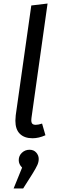

<svg xmlns="http://www.w3.org/2000/svg" viewBox="-20 -770 328 1086"><path d="M158 -103Q157 -98 157 -90Q157 -76 163 -70Q169 -64 182 -64Q197 -64 218 -71L237 -5Q199 12 164 12Q118 12 92.5 -13Q67 -38 67 -87Q67 -96 69 -118L157 -739L249 -750ZM199 129Q199 146 191.5 163Q184 180 163 214L111 296H57L105 178Q86 159 86 136Q86 111 104 94Q122 77 147 77Q171 77 185 93Q199 109 199 129Z"/></svg>

Font: Fira Sans
Style: Italic
Weight: 400
Italic angle: -8°
Designer: bBox Type GmbH & Carrois Corporate GbR & Edenspiekermann AG
Foundry: bBox Type GmbH & Carrois Corporate GbR & Edenspiekermann AG
Version: Version 4.301